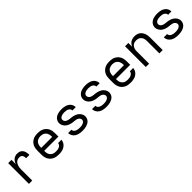

<svg xmlns="http://www.w3.org/2000/svg" viewBox="397 -1963 3405 3405"><g transform="rotate(-45 2100.0 -260.0)"><path d="M157 0V-520H240V-412Q248 -436 261.5 -458Q275 -480 294 -496Q313 -512 337.5 -520Q362 -528 387 -528Q408 -528 429 -523.5Q450 -519 467 -507Q484 -495 496.5 -477.5Q509 -460 515.5 -440Q522 -420 524.5 -399Q527 -378 527 -357H444Q444 -374 441 -391.5Q438 -409 429 -424Q420 -439 404 -446.5Q388 -454 370 -454Q349 -454 329 -448Q309 -442 293 -428.5Q277 -415 266.5 -396.5Q256 -378 250 -358Q244 -338 242 -317Q240 -296 240 -276V0Z M902 8Q873 8 843.5 3Q814 -2 787.5 -15Q761 -28 739.5 -48.5Q718 -69 704.5 -95.5Q691 -122 685.5 -151Q680 -180 680 -210V-310Q680 -339 685 -368.5Q690 -398 703.5 -424Q717 -450 738.5 -471Q760 -492 786 -505Q812 -518 841.5 -523Q871 -528 900 -528Q929 -528 958.5 -523Q988 -518 1014 -505Q1040 -492 1061.5 -471Q1083 -450 1096.5 -424Q1110 -398 1115 -368.5Q1120 -339 1120 -310V-223H763V-210Q763 -191 766 -172Q769 -153 777 -136Q785 -119 798.5 -104.5Q812 -90 828.5 -81.5Q845 -73 864 -69.5Q883 -66 902 -66Q924 -66 945 -69Q966 -72 985.5 -81Q1005 -90 1019 -107Q1033 -124 1035 -146H1118Q1116 -121 1106.5 -98Q1097 -75 1081 -56.5Q1065 -38 1044 -25Q1023 -12 999.5 -4.5Q976 3 951.5 5.5Q927 8 902 8ZM763 -297H1037V-310Q1037 -329 1034 -347.5Q1031 -366 1023 -383.5Q1015 -401 1002.5 -415Q990 -429 973 -438Q956 -447 937.5 -451Q919 -455 900 -455Q881 -455 862.5 -451Q844 -447 827 -438Q810 -429 797.5 -415Q785 -401 777 -383.5Q769 -366 766 -347.5Q763 -329 763 -310Z M1499 8Q1474 8 1450 5.5Q1426 3 1402.5 -4Q1379 -11 1357.5 -23.5Q1336 -36 1320 -54.5Q1304 -73 1295 -96.5Q1286 -120 1286 -144V-146H1369Q1369 -132 1375 -118.5Q1381 -105 1392 -95.5Q1403 -86 1416 -80.5Q1429 -75 1442.5 -71.5Q1456 -68 1470.5 -67Q1485 -66 1499 -66Q1513 -66 1526.5 -66.5Q1540 -67 1553.5 -70Q1567 -73 1580 -78Q1593 -83 1604 -91.5Q1615 -100 1622 -112.5Q1629 -125 1629 -138Q1629 -157 1617.5 -173.5Q1606 -190 1589.5 -199Q1573 -208 1554 -212Q1535 -216 1516 -217.5Q1497 -219 1478 -221.5Q1459 -224 1440.5 -228.5Q1422 -233 1404.5 -240Q1387 -247 1370.5 -257Q1354 -267 1340.5 -280.5Q1327 -294 1317 -310Q1307 -326 1301.5 -344.5Q1296 -363 1296 -383Q1296 -406 1304.5 -428.5Q1313 -451 1328.5 -468.5Q1344 -486 1365 -498Q1386 -510 1408.5 -516.5Q1431 -523 1454.5 -525.5Q1478 -528 1501 -528Q1525 -528 1548.5 -525.5Q1572 -523 1595 -515.5Q1618 -508 1638.5 -495.5Q1659 -483 1674.5 -465Q1690 -447 1698 -424Q1706 -401 1706 -378V-375H1623V-376Q1623 -397 1610.5 -413.5Q1598 -430 1580 -439Q1562 -448 1541.5 -451Q1521 -454 1501 -454Q1488 -454 1475 -453Q1462 -452 1449 -449.5Q1436 -447 1423.5 -441.5Q1411 -436 1401 -428Q1391 -420 1385 -407.5Q1379 -395 1379 -382Q1379 -363 1390 -346.5Q1401 -330 1418 -321Q1435 -312 1453.5 -308Q1472 -304 1491 -302.5Q1510 -301 1529 -298.5Q1548 -296 1566.5 -291.5Q1585 -287 1603 -280Q1621 -273 1637 -263Q1653 -253 1667 -239.5Q1681 -226 1691 -210Q1701 -194 1706.5 -175.5Q1712 -157 1712 -138Q1712 -114 1703 -91Q1694 -68 1677.5 -50.5Q1661 -33 1639 -21.5Q1617 -10 1594 -3.5Q1571 3 1547 5.5Q1523 8 1499 8Z M2099 8Q2074 8 2050 5.5Q2026 3 2002.5 -4Q1979 -11 1957.5 -23.5Q1936 -36 1920 -54.5Q1904 -73 1895 -96.5Q1886 -120 1886 -144V-146H1969Q1969 -132 1975 -118.5Q1981 -105 1992 -95.5Q2003 -86 2016 -80.5Q2029 -75 2042.5 -71.5Q2056 -68 2070.5 -67Q2085 -66 2099 -66Q2113 -66 2126.5 -66.5Q2140 -67 2153.5 -70Q2167 -73 2180 -78Q2193 -83 2204 -91.5Q2215 -100 2222 -112.5Q2229 -125 2229 -138Q2229 -157 2217.5 -173.5Q2206 -190 2189.5 -199Q2173 -208 2154 -212Q2135 -216 2116 -217.5Q2097 -219 2078 -221.5Q2059 -224 2040.5 -228.5Q2022 -233 2004.5 -240Q1987 -247 1970.5 -257Q1954 -267 1940.5 -280.5Q1927 -294 1917 -310Q1907 -326 1901.5 -344.5Q1896 -363 1896 -383Q1896 -406 1904.5 -428.5Q1913 -451 1928.5 -468.5Q1944 -486 1965 -498Q1986 -510 2008.5 -516.5Q2031 -523 2054.5 -525.5Q2078 -528 2101 -528Q2125 -528 2148.5 -525.5Q2172 -523 2195 -515.5Q2218 -508 2238.5 -495.5Q2259 -483 2274.5 -465Q2290 -447 2298 -424Q2306 -401 2306 -378V-375H2223V-376Q2223 -397 2210.5 -413.5Q2198 -430 2180 -439Q2162 -448 2141.5 -451Q2121 -454 2101 -454Q2088 -454 2075 -453Q2062 -452 2049 -449.5Q2036 -447 2023.5 -441.5Q2011 -436 2001 -428Q1991 -420 1985 -407.5Q1979 -395 1979 -382Q1979 -363 1990 -346.5Q2001 -330 2018 -321Q2035 -312 2053.5 -308Q2072 -304 2091 -302.5Q2110 -301 2129 -298.5Q2148 -296 2166.5 -291.5Q2185 -287 2203 -280Q2221 -273 2237 -263Q2253 -253 2267 -239.5Q2281 -226 2291 -210Q2301 -194 2306.5 -175.5Q2312 -157 2312 -138Q2312 -114 2303 -91Q2294 -68 2277.5 -50.5Q2261 -33 2239 -21.5Q2217 -10 2194 -3.5Q2171 3 2147 5.5Q2123 8 2099 8Z M2702 8Q2673 8 2643.5 3Q2614 -2 2587.5 -15Q2561 -28 2539.5 -48.5Q2518 -69 2504.5 -95.5Q2491 -122 2485.5 -151Q2480 -180 2480 -210V-310Q2480 -339 2485 -368.5Q2490 -398 2503.5 -424Q2517 -450 2538.5 -471Q2560 -492 2586 -505Q2612 -518 2641.5 -523Q2671 -528 2700 -528Q2729 -528 2758.5 -523Q2788 -518 2814 -505Q2840 -492 2861.5 -471Q2883 -450 2896.5 -424Q2910 -398 2915 -368.5Q2920 -339 2920 -310V-223H2563V-210Q2563 -191 2566 -172Q2569 -153 2577 -136Q2585 -119 2598.5 -104.5Q2612 -90 2628.5 -81.5Q2645 -73 2664 -69.5Q2683 -66 2702 -66Q2724 -66 2745 -69Q2766 -72 2785.5 -81Q2805 -90 2819 -107Q2833 -124 2835 -146H2918Q2916 -121 2906.5 -98Q2897 -75 2881 -56.5Q2865 -38 2844 -25Q2823 -12 2799.5 -4.5Q2776 3 2751.5 5.5Q2727 8 2702 8ZM2563 -297H2837V-310Q2837 -329 2834 -347.5Q2831 -366 2823 -383.5Q2815 -401 2802.5 -415Q2790 -429 2773 -438Q2756 -447 2737.5 -451Q2719 -455 2700 -455Q2681 -455 2662.5 -451Q2644 -447 2627 -438Q2610 -429 2597.5 -415Q2585 -401 2577 -383.5Q2569 -366 2566 -347.5Q2563 -329 2563 -310Z M3088 0V-520H3171V-424Q3181 -448 3197 -468.5Q3213 -489 3234 -502.5Q3255 -516 3280.5 -522Q3306 -528 3332 -528Q3358 -528 3384.5 -521.5Q3411 -515 3433 -500Q3455 -485 3471 -462.5Q3487 -440 3496 -415Q3505 -390 3508.5 -363.5Q3512 -337 3512 -310V0H3429V-310Q3429 -328 3426.5 -346.5Q3424 -365 3417 -382Q3410 -399 3398 -413.5Q3386 -428 3370.5 -437.5Q3355 -447 3336.5 -451Q3318 -455 3300 -455Q3282 -455 3263.5 -451Q3245 -447 3229.5 -437.5Q3214 -428 3202 -413.5Q3190 -399 3183 -382Q3176 -365 3173.5 -346.5Q3171 -328 3171 -310V0Z M3899 8Q3874 8 3850 5.5Q3826 3 3802.5 -4Q3779 -11 3757.5 -23.5Q3736 -36 3720 -54.5Q3704 -73 3695 -96.5Q3686 -120 3686 -144V-146H3769Q3769 -132 3775 -118.5Q3781 -105 3792 -95.5Q3803 -86 3816 -80.5Q3829 -75 3842.5 -71.5Q3856 -68 3870.5 -67Q3885 -66 3899 -66Q3913 -66 3926.5 -66.5Q3940 -67 3953.5 -70Q3967 -73 3980 -78Q3993 -83 4004 -91.5Q4015 -100 4022 -112.5Q4029 -125 4029 -138Q4029 -157 4017.5 -173.5Q4006 -190 3989.5 -199Q3973 -208 3954 -212Q3935 -216 3916 -217.5Q3897 -219 3878 -221.5Q3859 -224 3840.5 -228.5Q3822 -233 3804.5 -240Q3787 -247 3770.5 -257Q3754 -267 3740.5 -280.5Q3727 -294 3717 -310Q3707 -326 3701.5 -344.5Q3696 -363 3696 -383Q3696 -406 3704.5 -428.5Q3713 -451 3728.5 -468.5Q3744 -486 3765 -498Q3786 -510 3808.5 -516.5Q3831 -523 3854.5 -525.5Q3878 -528 3901 -528Q3925 -528 3948.5 -525.5Q3972 -523 3995 -515.5Q4018 -508 4038.5 -495.5Q4059 -483 4074.5 -465Q4090 -447 4098 -424Q4106 -401 4106 -378V-375H4023V-376Q4023 -397 4010.5 -413.5Q3998 -430 3980 -439Q3962 -448 3941.5 -451Q3921 -454 3901 -454Q3888 -454 3875 -453Q3862 -452 3849 -449.5Q3836 -447 3823.5 -441.5Q3811 -436 3801 -428Q3791 -420 3785 -407.5Q3779 -395 3779 -382Q3779 -363 3790 -346.5Q3801 -330 3818 -321Q3835 -312 3853.5 -308Q3872 -304 3891 -302.5Q3910 -301 3929 -298.5Q3948 -296 3966.5 -291.5Q3985 -287 4003 -280Q4021 -273 4037 -263Q4053 -253 4067 -239.5Q4081 -226 4091 -210Q4101 -194 4106.5 -175.5Q4112 -157 4112 -138Q4112 -114 4103 -91Q4094 -68 4077.5 -50.5Q4061 -33 4039 -21.5Q4017 -10 3994 -3.5Q3971 3 3947 5.5Q3923 8 3899 8Z"/></g></svg>

Font: Iosevka Fixed Extended
Style: Regular
Weight: 400
Width: 7
Monospace: yes
Designer: Belleve Invis
Foundry: Belleve Invis
Version: Version 24.1.1; ttfautohint (v1.8.4)